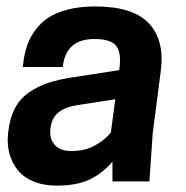

<svg xmlns="http://www.w3.org/2000/svg" viewBox="-20 -563 578 596"><path d="M329.1 0V-61Q297.4 -24.4 257.8 -5.6Q218.3 13.2 155.8 13.2Q115.2 13.2 84 0.2Q52.7 -12.7 34.9 -35.2Q17.1 -57.6 9.3 -86.2Q1.5 -114.7 4.9 -147L5.9 -155.8Q10.7 -197.3 26.6 -227.3Q42.5 -257.3 69.8 -276.1Q97.2 -294.9 129.6 -305.7Q162.1 -316.4 207 -323.2L350.1 -345.2L351.1 -353Q356.9 -401.4 339.8 -421.6Q322.8 -441.9 272.9 -441.9Q184.1 -441.9 174.8 -355H50.8L51.8 -363.8Q55.2 -394.5 63.5 -419.7Q71.8 -444.8 88.6 -468.3Q105.5 -491.7 129.6 -507.8Q153.8 -523.9 190.7 -533.4Q227.5 -543 274.9 -543Q393.6 -543 442.6 -490Q491.7 -437 479 -341.8L454.1 -149.9L443.8 0ZM201.2 -94.2Q243.7 -94.2 274.9 -111.6Q306.2 -128.9 324.2 -151.9L337.9 -254.9L221.2 -236.8Q144 -225.6 137.2 -168L136.2 -159.2Q133.3 -132.3 149.9 -113.3Q166.5 -94.2 201.2 -94.2Z"/></svg>

Font: Cooper Hewitt
Style: Semibold Italic
Weight: 710
Designer: Village Type and Design LLC
Foundry: Cooper Hewitt Smithsonian Design Museum
Version: 1.000